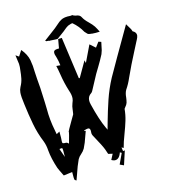

<svg xmlns="http://www.w3.org/2000/svg" viewBox="-107 -1018 1074 1219"><g transform="rotate(-10 430.0 -408.5)"><path d="M286.6 110.8Q276.9 106.9 274.9 104Q271.5 99.1 268.6 53.2L212.4 65.4L210.4 62Q185.1 21 180.2 10.3Q152.3 -54.2 142.6 -108.4Q137.7 -142.1 124.5 -169.4Q94.2 -228 76.7 -290.5Q59.1 -353 44.4 -422.4Q32.2 -475.1 32.2 -500Q32.2 -519.5 39.1 -535.6Q50.8 -561.5 53.7 -586.9Q56.6 -612.3 56.6 -638.7L57.1 -661.1Q57.1 -681.6 50.3 -704.1Q45.9 -721.2 42.5 -739.3L64 -727.1Q74.7 -746.6 84.5 -766.1Q120.1 -730.5 130.9 -692.1Q141.6 -653.8 145 -614.7Q147.9 -591.3 151.9 -567.9Q163.1 -508.3 169.9 -448.7L174.8 -411.1L179.7 -368.7Q185.5 -297.4 206.1 -228Q206.1 -227.1 206.5 -226.6L213.4 -200.7L233.4 -213.9Q233.9 -202.1 235.4 -189.5Q237.3 -174.3 237.3 -158.7V-152.3Q237.3 -141.6 240.7 -138.2Q242.2 -136.2 254.4 -136.2L260.3 -136.7Q272 -136.7 277.8 -128.9H280.3L282.7 -142.1Q292 -190.4 292 -197.3Q291.5 -200.2 291.5 -203.6Q291.5 -207 321.3 -270L338.4 -306.2Q338.9 -307.1 338.9 -311Q339.4 -312 340.3 -332.5V-335.9Q340.3 -356.9 346.2 -377Q352.1 -393.1 352.1 -407.7Q352.1 -429.7 338.4 -459.5Q316.4 -512.2 302.2 -570.8Q292 -610.8 286.1 -627.4H312.5Q306.2 -658.2 296.4 -683.1Q287.6 -701.2 287.6 -712.9Q287.6 -718.8 289.6 -722.7Q295.4 -732.4 322.3 -733.9L327.6 -793.5L351.6 -796.9L413.6 -526.4L419.4 -525.4L468.8 -631.8L474.6 -613.3L517.1 -726.1L554.7 -698.2L576.2 -732.9L594.2 -728.5Q592.3 -719.2 590.8 -701.2Q589.4 -675.3 581.5 -650.9Q565.9 -612.8 547.9 -576.7Q537.1 -555.7 526.9 -533.7Q515.6 -508.3 482.9 -431.2Q480 -423.8 474.1 -418.9Q453.6 -403.3 453.6 -377.9Q453.6 -364.7 459 -349.6Q495.1 -243.2 527.8 -187.5L528.8 -186.5Q532.2 -179.7 536.6 -172.4L544.9 -217.3Q558.6 -290.5 575.4 -359.4Q592.3 -428.2 620.1 -493.2Q659.7 -581.1 768.1 -811.5L782.7 -791.5Q798.3 -771.5 799.8 -764.2Q799.8 -761.7 800.8 -760.7Q825.7 -750.5 825.7 -729.5Q825.7 -719.2 817.4 -699.7L816.9 -699.2L790 -633.3Q756.8 -554.2 728 -472.2Q715.8 -434.6 697.3 -401.9Q688.5 -382.8 688.5 -356.4V-353.5Q688 -336.9 685.1 -320.3Q682.1 -307.6 672.9 -295.4L666 -284.2Q666 -245.6 658 -207.8Q649.9 -169.9 639.2 -132.8Q622.1 -73.2 617.2 -40.5L604 -46.4L609.9 -21.5L621.6 -24.4L600.1 68.4L573.7 59.1L599.6 -12.2L588.4 -17.1Q577.6 26.9 547.9 26.9Q538.1 26.9 526.4 21L542 -16.6Q523.9 -18.6 513.7 -20.5L506.3 -37.1Q496.1 -64 464.4 -110.8Q454.1 -126 443.8 -142.6L441.9 -145V-145.5Q431.2 -159.7 431.2 -171.9V-177.2Q431.2 -201.7 416.5 -201.7Q409.7 -201.7 390.6 -194.3L389.2 -189.5Q390.6 -189.5 390.9 -189.7Q391.1 -189.9 391.6 -189.9L398.9 -189.5Q391.1 -162.6 389.2 -153.3Q380.9 -116.2 366.7 -80.6Q358.4 -63 344.5 -49.3Q330.6 -35.6 323.7 -20Q308.1 22.9 297.9 67.4Q293.5 85.9 288.1 104.5ZM239.7 -49.3Q236.8 -103 232.4 -107.4H229.5Q224.1 -107.4 217.3 -105.5L214.4 -104.5ZM545.9 -790Q541 -790 541 -790.5L541.5 -791L536.1 -790.5Q522 -790.5 516.6 -794.7Q511.2 -798.8 499.5 -810.1Q473.6 -849.1 434.1 -877Q425.8 -877 404.3 -866.2Q395.5 -861.3 369.1 -834.5L325.2 -795.9Q322.3 -793.5 277.8 -793Q272.5 -793 268.1 -792L265.6 -793.9L252 -793L244.1 -797.4Q278.3 -829.1 291.5 -839.8Q320.3 -864.3 344.2 -890.1Q353.5 -900.9 367.7 -910.6Q388.2 -925.3 429.7 -925.3Q436.5 -925.8 441.4 -927.7H442.9Q450.2 -922.4 463.9 -920.9Q490.7 -920.9 500.5 -902.3Q511.7 -884.3 538.1 -863.3Q558.6 -846.7 571.8 -830.6Q584.5 -813.5 595.7 -793.9Q568.4 -790 545.9 -790Z"/></g></svg>

Font: Unutterable
Style: Regular
Weight: 400
Designer: GGBotNet
Foundry: f0n7.com
Version: 1.00